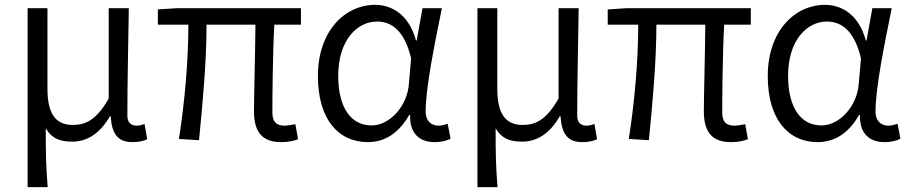

<svg xmlns="http://www.w3.org/2000/svg" viewBox="-20 -574 3756 793"><path d="M94 199H177C170 113 169 66 169 -44C196 1 232 11 279 11C339 11 393 -22 434 -94H437C442 -19 468 13 527 13C555 13 573 8 588 1L577 -62C563 -57 554 -55 544 -55C521 -55 506 -68 506 -97C506 -234 510 -391 512 -540H429V-167C376 -74 330 -58 280 -58C206 -58 176 -110 176 -207V-540H94Z M1141 13C1171 13 1193 8 1211 1L1200 -61C1179 -57 1165 -55 1156 -55C1122 -55 1105 -70 1105 -109C1105 -165 1106 -345 1113 -472H1223V-540H708L632 -535V-472H758C758 -323 743 -153 719 0L802 5C817 -148 833 -317 833 -472H1035C1034 -350 1029 -174 1029 -115C1029 -31 1061 13 1141 13Z M1499 13C1570 13 1628 -25 1670 -99H1674C1671 -23 1713 13 1775 13C1806 13 1827 6 1841 -1L1829 -63C1818 -59 1804 -55 1791 -55C1761 -55 1738 -75 1738 -112C1738 -213 1776 -396 1805 -540H1725L1701 -407H1698C1669 -514 1598 -554 1529 -554C1405 -554 1293 -446 1293 -260C1293 -82 1377 13 1499 13ZM1515 -56C1428 -56 1377 -131 1377 -261C1377 -408 1455 -485 1537 -485C1588 -485 1648 -459 1678 -333L1669 -230C1663 -135 1589 -56 1515 -56Z M1952 199H2035C2028 113 2027 66 2027 -44C2054 1 2090 11 2137 11C2197 11 2251 -22 2292 -94H2295C2300 -19 2326 13 2385 13C2413 13 2431 8 2446 1L2435 -62C2421 -57 2412 -55 2402 -55C2379 -55 2364 -68 2364 -97C2364 -234 2368 -391 2370 -540H2287V-167C2234 -74 2188 -58 2138 -58C2064 -58 2034 -110 2034 -207V-540H1952Z M2999 13C3029 13 3051 8 3069 1L3058 -61C3037 -57 3023 -55 3014 -55C2980 -55 2963 -70 2963 -109C2963 -165 2964 -345 2971 -472H3081V-540H2566L2490 -535V-472H2616C2616 -323 2601 -153 2577 0L2660 5C2675 -148 2691 -317 2691 -472H2893C2892 -350 2887 -174 2887 -115C2887 -31 2919 13 2999 13Z M3357 13C3428 13 3486 -25 3528 -99H3532C3529 -23 3571 13 3633 13C3664 13 3685 6 3699 -1L3687 -63C3676 -59 3662 -55 3649 -55C3619 -55 3596 -75 3596 -112C3596 -213 3634 -396 3663 -540H3583L3559 -407H3556C3527 -514 3456 -554 3387 -554C3263 -554 3151 -446 3151 -260C3151 -82 3235 13 3357 13ZM3373 -56C3286 -56 3235 -131 3235 -261C3235 -408 3313 -485 3395 -485C3446 -485 3506 -459 3536 -333L3527 -230C3521 -135 3447 -56 3373 -56Z"/></svg>

Font: ChiuKong Gothic MN Normal
Style: Regular
Weight: 350
Designer: Ryoko NISHIZUKA 西塚涼子 (kana, bopomofo & ideographs); Paul D. Hunt (Latin, Greek & Cyrillic); Sandoll Communications 산돌커뮤니
Foundry: Adobe
Version: Version 1.300